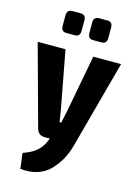

<svg xmlns="http://www.w3.org/2000/svg" viewBox="-134 -774 742 1048"><g transform="rotate(15 237.0 -250.5)"><path d="M188 -580H139Q110 -580 110 -613V-671Q110 -704 139 -704H188Q217 -704 217 -671V-613Q217 -580 188 -580ZM339 -580H291Q261 -580 261 -613V-671Q261 -704 291 -704H339Q368 -704 368 -671V-613Q368 -580 339 -580ZM472 -493 337 7Q326 47 307.5 81Q289 115 260 146.5Q231 178 187 193Q143 208 89 201L78 114Q127 98 156 72Q185 46 200 4L202 0H173Q136 0 126 -36L1 -493H158L218 -174Q219 -171 230 -100H239Q248 -138 255 -174L315 -493Z"/></g></svg>

Font: exo2condensed_b
Style: Bold
Weight: 700
Width: 3
Designer: Natanael Gama
Version: Version 1.001;PS 001.001;hotconv 1.0.70;makeotf.lib2.5.58329